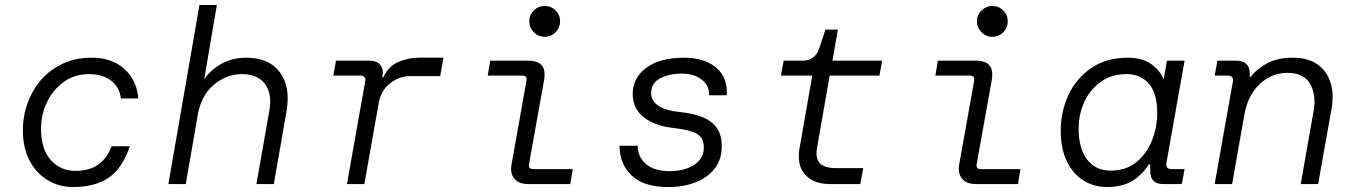

<svg xmlns="http://www.w3.org/2000/svg" viewBox="-20 -740 5440 772"><path d="M275 12Q217 12 171 -16Q125 -44 98.5 -95Q72 -146 72 -216Q72 -273 91 -325.5Q110 -378 145.5 -419Q181 -460 232.5 -484Q284 -508 348 -508Q432 -508 481.5 -461.5Q531 -415 536 -344H466Q461 -389 427 -415.5Q393 -442 338 -442Q279 -442 235.5 -410Q192 -378 168.5 -328Q145 -278 145 -224Q145 -139 184.5 -96Q224 -53 282 -53Q341 -53 376 -79Q411 -105 429 -152H502Q471 -61 415.5 -24.5Q360 12 275 12Z M657 0 782 -720H852L801 -421Q827 -459 870.5 -483.5Q914 -508 970 -508Q1061 -508 1105 -450Q1149 -392 1132 -292L1081 0H1011L1063 -295Q1075 -364 1045 -403Q1015 -442 953 -442Q891 -442 840 -399.5Q789 -357 775 -277L727 0Z M1375 0 1449 -416Q1451 -424 1445.5 -430Q1440 -436 1432 -436H1320L1331 -496H1468Q1494 -496 1508.5 -479.5Q1523 -463 1518 -437L1517 -429H1521Q1544 -476 1583.5 -492Q1623 -508 1666 -508H1763L1750 -434H1630Q1586 -434 1549 -405.5Q1512 -377 1503 -327L1445 0Z M2170 -592Q2145 -592 2126.5 -610.5Q2108 -629 2108 -654Q2108 -680 2126.5 -698Q2145 -716 2170 -716Q2196 -716 2214 -698Q2232 -680 2232 -654Q2232 -629 2214 -610.5Q2196 -592 2170 -592ZM2103 0Q2066 0 2048 -22Q2030 -44 2037 -80L2097 -416Q2100 -436 2081 -436H1941L1951 -496H2104Q2143 -496 2159 -476.5Q2175 -457 2167 -414L2107 -80Q2104 -60 2123 -60H2283L2273 0Z M2667 12Q2568 12 2519.5 -34.5Q2471 -81 2471 -154H2544Q2544 -110 2576.5 -81Q2609 -52 2673 -52Q2733 -52 2771.5 -77.5Q2810 -103 2810 -147Q2810 -185 2782.5 -201.5Q2755 -218 2684 -226Q2613 -234 2568.5 -268.5Q2524 -303 2524 -363Q2524 -426 2578 -467Q2632 -508 2732 -508Q2812 -508 2859.5 -468Q2907 -428 2902 -357H2831Q2833 -396 2801.5 -420Q2770 -444 2722 -444Q2670 -444 2634 -425Q2598 -406 2598 -365Q2598 -335 2627 -315Q2656 -295 2718 -289Q2765 -284 2802 -270Q2839 -256 2860.5 -228Q2882 -200 2882 -151Q2882 -100 2854.5 -63.5Q2827 -27 2778.5 -7.5Q2730 12 2667 12Z M3316 0Q3252 0 3217.5 -37.5Q3183 -75 3195 -145L3246 -436H3120L3131 -496H3206Q3258 -496 3274 -546L3299 -621H3349L3327 -496H3527L3516 -436H3316L3265 -145Q3258 -103 3276.5 -83.5Q3295 -64 3343 -64H3451L3439 0Z M3970 -592Q3945 -592 3926.5 -610.5Q3908 -629 3908 -654Q3908 -680 3926.5 -698Q3945 -716 3970 -716Q3996 -716 4014 -698Q4032 -680 4032 -654Q4032 -629 4014 -610.5Q3996 -592 3970 -592ZM3903 0Q3866 0 3848 -22Q3830 -44 3837 -80L3897 -416Q3900 -436 3881 -436H3741L3751 -496H3904Q3943 -496 3959 -476.5Q3975 -457 3967 -414L3907 -80Q3904 -60 3923 -60H4083L4073 0Z M4431 12Q4378 12 4336 -14.5Q4294 -41 4269.5 -92Q4245 -143 4245 -214Q4245 -292 4276.5 -359Q4308 -426 4368.5 -467Q4429 -508 4516 -508Q4574 -508 4610.5 -481Q4647 -454 4659 -420L4672 -496H4743L4670 -85Q4666 -60 4691 -60H4743L4732 0H4655Q4632 0 4618.5 -12.5Q4605 -25 4605 -53V-79H4599Q4573 -37 4532.5 -12.5Q4492 12 4431 12ZM4446 -54Q4507 -54 4548.5 -87.5Q4590 -121 4611.5 -174.5Q4633 -228 4633 -286Q4633 -365 4599.5 -403.5Q4566 -442 4510 -442Q4449 -442 4405.5 -410.5Q4362 -379 4339.5 -329.5Q4317 -280 4317 -224Q4317 -142 4351.5 -98Q4386 -54 4446 -54Z M4864 0 4937 -411Q4942 -436 4916 -436H4864L4875 -496H4952Q4977 -496 4991 -483Q5005 -470 5005 -445V-431H5009Q5032 -462 5074 -485Q5116 -508 5177 -508Q5241 -508 5279 -480Q5317 -452 5330.5 -405.5Q5344 -359 5334 -303L5280 0H5210L5262 -295Q5273 -359 5247.5 -403Q5222 -447 5157 -447Q5093 -447 5045 -402Q4997 -357 4983 -277L4934 0Z"/></svg>

Font: DM Mono Light
Style: Italic
Weight: 300
Italic angle: -10°
Designer: Colophon Foundry
Foundry: Colophon Foundry
Version: Version 1.000; ttfautohint (v1.8.2.53-6de2)